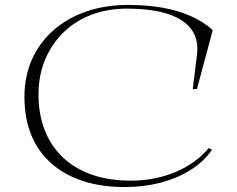

<svg xmlns="http://www.w3.org/2000/svg" viewBox="-20 -743 960 778"><path d="M839 -136Q805 -87 751 -53.5Q697 -20 629.5 -2.5Q562 15 485 15Q391 15 316 -9.5Q241 -34 187.5 -81.5Q134 -129 106.5 -196.5Q79 -264 79 -350Q79 -433 109 -501Q139 -569 195 -619Q251 -669 328.5 -696Q406 -723 499 -723Q576 -723 640 -711.5Q704 -700 755 -677Q806 -654 842 -621L778 -382H761L778 -520Q786 -582 756 -623.5Q726 -665 660 -686.5Q594 -708 494 -708Q416 -708 350 -683Q284 -658 236.5 -611Q189 -564 162.5 -500.5Q136 -437 136 -360Q136 -280 161.5 -215Q187 -150 235.5 -104.5Q284 -59 353 -35Q422 -11 510 -11Q607 -11 690 -45.5Q773 -80 826 -143Z"/></svg>

Font: Kalnia SemiExpanded ExtraLight
Style: Regular
Weight: 250
Width: 6
Designer: Frida Medrano
Foundry: Frida Medrano
Version: Version 1.105